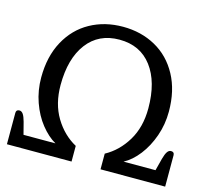

<svg xmlns="http://www.w3.org/2000/svg" viewBox="-102 -828 1032 947"><g transform="rotate(15 414.0 -354.0)"><path d="M10 -160Q10 -177 27 -177Q38 -177 46 -165.5Q54 -154 61 -128L77 -66H240Q200 -89 165 -133Q130 -177 109 -236.5Q88 -296 88 -362Q88 -469 130.5 -547.5Q173 -626 247 -667Q321 -708 414 -708Q507 -708 581 -667Q655 -626 697.5 -547.5Q740 -469 740 -362Q740 -296 719 -236.5Q698 -177 663.5 -132.5Q629 -88 588 -66H751L767 -128Q774 -154 782 -165.5Q790 -177 801 -177Q818 -177 818 -160V0H488V-80Q554 -116 596 -185.5Q638 -255 638 -351Q638 -486 579 -564Q520 -642 414 -642Q308 -642 249 -564Q190 -486 190 -351Q190 -255 232 -185.5Q274 -116 340 -80V0H10Z"/></g></svg>

Font: Maitree Medium
Style: Regular
Weight: 500
Designer: CadsonDemak Team
Foundry: CadsonDemak
Version: Version 1.010